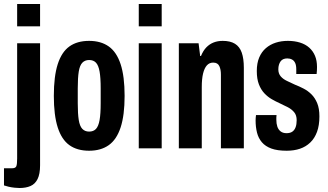

<svg xmlns="http://www.w3.org/2000/svg" viewBox="-42 -744 1645 963"><path d="M44 -612V-724H159V-612ZM56 199Q47 199 31.5 197.5Q16 196 1 192.5Q-14 189 -22 186V100H18Q36 100 40 89.5Q44 79 44 51V-527H159V85Q159 129 146.5 154Q134 179 111 189Q88 199 56 199Z M405 12Q345 12 306 -16Q267 -44 247.5 -105Q228 -166 228 -263Q228 -361 247.5 -422Q267 -483 306 -511Q345 -539 405 -539Q464 -539 503.5 -511Q543 -483 563 -422Q583 -361 583 -263Q583 -166 563 -105Q543 -44 503.5 -16Q464 12 405 12ZM405 -84Q427 -84 439.5 -97.5Q452 -111 457.5 -142Q463 -173 463 -226V-301Q463 -354 457.5 -385Q452 -416 439.5 -429.5Q427 -443 405 -443Q384 -443 371 -429.5Q358 -416 353 -385Q348 -354 348 -301V-226Q348 -173 353 -142Q358 -111 371 -97.5Q384 -84 405 -84Z M654 -612V-724H769V-612ZM654 0V-527H769V0Z M855 0V-527H954L962 -463H966Q977 -490 993 -506.5Q1009 -523 1029.5 -531Q1050 -539 1075 -539Q1113 -539 1136.5 -524.5Q1160 -510 1170.5 -480Q1181 -450 1181 -404V0H1066V-370Q1066 -383 1064 -393.5Q1062 -404 1058 -412.5Q1054 -421 1046.5 -425.5Q1039 -430 1027 -430Q1008 -430 995.5 -416Q983 -402 976.5 -375Q970 -348 970 -307V0Z M1396 12Q1349 12 1319 1Q1289 -10 1271.5 -30.5Q1254 -51 1247 -79Q1240 -107 1240 -140Q1240 -145 1240.5 -152.5Q1241 -160 1242 -167H1345Q1344 -160 1344 -154.5Q1344 -149 1344 -143Q1344 -124 1349 -109Q1354 -94 1365.5 -85Q1377 -76 1395 -76Q1413 -76 1424 -83.5Q1435 -91 1440.5 -105.5Q1446 -120 1446 -141Q1446 -166 1433.5 -181Q1421 -196 1402 -206Q1383 -216 1361 -226Q1341 -235 1321 -246.5Q1301 -258 1284 -276Q1267 -294 1256.5 -321Q1246 -348 1246 -388Q1246 -427 1258 -455.5Q1270 -484 1291.5 -502.5Q1313 -521 1341 -530Q1369 -539 1402 -539Q1435 -539 1462.5 -530.5Q1490 -522 1509 -505Q1528 -488 1538 -464Q1548 -440 1548 -408Q1548 -400 1547.5 -390.5Q1547 -381 1546 -373H1444V-396Q1444 -416 1438.5 -428Q1433 -440 1422.5 -445.5Q1412 -451 1399 -451Q1388 -451 1379.5 -447.5Q1371 -444 1365.5 -436.5Q1360 -429 1357 -419Q1354 -409 1354 -396Q1354 -375 1366 -361Q1378 -347 1397.5 -338Q1417 -329 1438 -319Q1459 -311 1481 -299.5Q1503 -288 1520.5 -270.5Q1538 -253 1549 -226.5Q1560 -200 1560 -160Q1560 -115 1548 -82.5Q1536 -50 1514 -29Q1492 -8 1462.5 2Q1433 12 1396 12Z"/></svg>

Font: Archivo ExtraCondensed
Style: Bold
Weight: 700
Width: 2
Designer: Hector Gatti
Foundry: Omnibus-Type
Version: Version 2.001